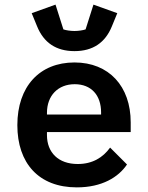

<svg xmlns="http://www.w3.org/2000/svg" viewBox="-20 -798 640 830"><path d="M312 12C421 12 492 -32 529 -87L456 -160C425 -117 380 -89 316 -89C232 -89 183 -139 183 -214V-227H545V-269C545 -425 451 -528 302 -528C151 -528 55 -424 55 -257C55 -93 147 12 312 12ZM303 -434C374 -434 417 -387 417 -312V-303H183V-310C183 -385 231 -434 303 -434ZM302 -577C381 -577 435 -613 464 -685L487 -741L384 -778L350 -671C339 -667 319 -664 302 -664C285 -664 265 -667 254 -671L220 -778L117 -741L140 -685C169 -613 223 -577 302 -577Z"/></svg>

Font: IBM Mono SemiBold
Style: Regular
Weight: 600
Monospace: yes
Designer: Mike Abbink, Paul van der Laan, Pieter van Rosmalen
Foundry: Bold Monday
Version: Version 2.3